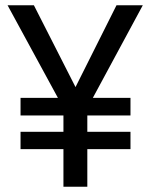

<svg xmlns="http://www.w3.org/2000/svg" viewBox="-20 -710 572 730"><path d="M221.2 -143.1H58.1V-209H221.2V-271H58.1V-337.9H200.2L8.8 -689.9H108.9L267.1 -378.9L422.9 -689.9H522.9L333 -337.9H476.1V-271H312V-209H476.1V-143.1H312V0H221.2Z"/></svg>

Font: D-DIN Exp
Style: Regular
Weight: 400
Width: 7
Designer: Charles Nix
Foundry: Datto Inc.
Version: Version 1.00